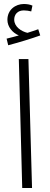

<svg xmlns="http://www.w3.org/2000/svg" viewBox="-20 -939 251 959"><path d="M21 -713C71 -726 137 -746 181 -762L171 -793C154 -787 137 -781 117 -775C87 -782 51 -805 51 -841C51 -866 67 -887 99 -887C112 -887 124 -885 136 -882L142 -911C129 -917 113 -919 99 -919C58 -919 17 -891 17 -840C17 -806 41 -776 74 -762C56 -757 38 -752 13 -746ZM91 0H140L122 -644H74Z"/></svg>

Font: Noto Sans Arabic UI XCn Lt
Style: Regular
Weight: 300
Width: 2
Designer: Monotype Design Team, Nadine Chahine and Nizar Qandah
Foundry: Monotype Imaging Inc.
Version: Version 2.010